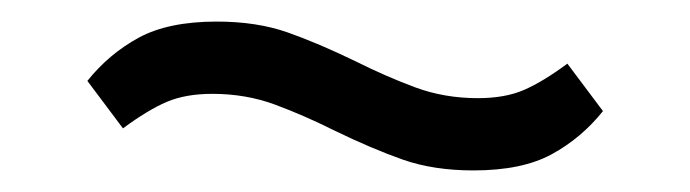

<svg xmlns="http://www.w3.org/2000/svg" viewBox="-20 -394 640 178"><path d="M419 -236Q382 -236 353.5 -246Q325 -256 290 -273Q262 -287 235 -297Q208 -307 177 -307Q152 -307 134.5 -299.5Q117 -292 94 -275L61 -319Q81 -344 108.5 -359Q136 -374 181 -374Q218 -374 246.5 -364Q275 -354 310 -337Q338 -323 365 -313Q392 -303 423 -303Q448 -303 465.5 -310.5Q483 -318 506 -335L539 -291Q519 -266 491.5 -251Q464 -236 419 -236Z"/></svg>

Font: IBM Plex Sans Hebrew
Style: Regular
Weight: 400
Designer: Mike Abbink, Paul van der Laan, Pieter van Rosmalen, Yanek Iontef
Foundry: Bold Monday
Version: Version 1.2